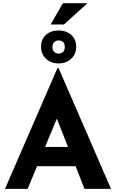

<svg xmlns="http://www.w3.org/2000/svg" viewBox="-20 -1197 735 1217"><path d="M11.7 0 343.8 -764.6H351.6L683.6 0H515.6L303.7 -538.1L409.2 -610.4L155.3 0ZM239.3 -265.6H460L510.7 -143.6H194.3ZM240.2 -900.4Q240.2 -948.2 271.5 -976.1Q302.7 -1003.9 351.6 -1003.9Q398.4 -1003.9 430.7 -976.1Q462.9 -948.2 462.9 -900.4Q462.9 -853.5 430.7 -824.2Q398.4 -794.9 351.6 -794.9Q303.7 -794.9 272 -824.2Q240.2 -853.5 240.2 -900.4ZM312.5 -898.4Q312.5 -879.9 323.2 -868.7Q334 -857.4 351.6 -857.4Q369.1 -857.4 379.9 -868.2Q390.6 -878.9 390.6 -898.4Q390.6 -919.9 380.4 -930.2Q370.1 -940.4 351.6 -940.4Q334 -940.4 323.2 -930.2Q312.5 -919.9 312.5 -898.4ZM534.2 -1176.8 385.7 -1042H300.8L378.9 -1176.8Z"/></svg>

Font: Josefin Sans CFJ
Style: Bold
Weight: 700
Designer: Santiago Orozco
Foundry: Typemade
Version: Version 2.001